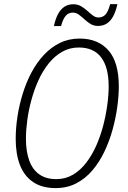

<svg xmlns="http://www.w3.org/2000/svg" viewBox="-20 -914 631 943"><path d="M253.4 9.8Q186 9.8 142.6 -19.8Q99.1 -49.3 78.1 -103.3Q57.1 -157.2 57.1 -231.9Q57.1 -285.6 65.9 -342.3Q74.7 -398.9 91.8 -454.3Q108.9 -509.8 134.8 -558.3Q160.6 -606.9 195.8 -644.5Q231 -682.1 274.7 -703.4Q318.4 -724.6 371.1 -724.6Q461.9 -724.6 512.7 -666.5Q563.5 -608.4 563.5 -489.7Q563.5 -442.9 555.9 -388.2Q548.3 -333.5 533 -277.6Q517.6 -221.7 493.2 -170.2Q468.8 -118.7 434.6 -78.1Q400.4 -37.6 355.2 -13.9Q310.1 9.8 253.4 9.8ZM256.3 -34.2Q301.3 -34.2 337.9 -55.7Q374.5 -77.1 403.1 -114.3Q431.6 -151.4 452.4 -198Q473.1 -244.6 486.6 -295.9Q500 -347.2 506.8 -397.2Q513.7 -447.3 513.7 -489.7Q513.7 -583 477.1 -631.8Q440.4 -680.7 367.2 -680.7Q321.8 -680.7 284.7 -659.4Q247.6 -638.2 218.8 -602.1Q189.9 -565.9 168.9 -519.8Q147.9 -473.6 134.3 -423.3Q120.6 -373 114 -324Q107.4 -274.9 107.4 -232.9Q107.4 -169.4 123.8 -125Q140.1 -80.6 173.3 -57.4Q206.5 -34.2 256.3 -34.2ZM244.6 -786.1Q252.4 -821.3 265.1 -845Q277.8 -868.7 296.4 -880.9Q314.9 -893.1 340.3 -893.1Q361.8 -893.1 378.4 -883.3Q395 -873.5 409.2 -860.6Q423.3 -847.7 436.3 -837.9Q449.2 -828.1 463.9 -828.1Q483.9 -828.1 497.6 -842Q511.2 -856 521 -893.6H556.6Q548.8 -857.9 535.9 -834Q522.9 -810.1 504.4 -798.3Q485.8 -786.6 461.4 -786.6Q440.4 -786.6 424.6 -796.4Q408.7 -806.2 394.8 -819.1Q380.9 -832 367.2 -842Q353.5 -852.1 337.4 -852.1Q316.4 -852.1 303 -836.7Q289.6 -821.3 279.8 -786.1Z"/></svg>

Font: Open Sans SemiCondensed Light
Style: Italic
Weight: 300
Width: 4
Italic angle: -12°
Designer: Monotype Design Team
Foundry: Monotype Imaging Inc.
Version: Version 3.000